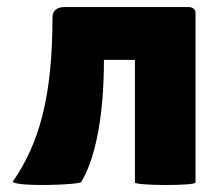

<svg xmlns="http://www.w3.org/2000/svg" viewBox="-20 -520 630 545"><path d="M363 -2C363 7 535 8 535 -2V-484C535 -492 528 -500 516 -500C437 -500 216 -500 163 -500C144 -500 129 -491 129 -472C129 -249 93 -115 16 -4C28 11 211 5 211 -4C252 -73 275 -194 275 -350H363Z"/></svg>

Font: Lilita 2
Style: Regular
Weight: 400
Designer: Juan Montoreano
Foundry: Juan Montoreano
Version: Version 2.001